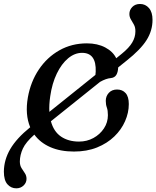

<svg xmlns="http://www.w3.org/2000/svg" viewBox="-53 -772 808 992"><path d="M504.5 -177Q504.5 -201.5 499 -216.5Q493.5 -231.5 493.5 -251Q493.5 -275 509.2 -292.2Q525 -309.5 552 -309.5Q579.5 -309.5 596 -291Q612.5 -272.5 612.5 -234.5Q612.5 -189.5 593.2 -145.8Q574 -102 537.5 -66.8Q501 -31.5 448.5 -10.2Q396 11 329 11Q259 11 207 -11.8Q155 -34.5 124.5 -76.5Q80.5 -37.5 65.2 -4.5Q50 28.5 49.5 62Q49.5 82.5 58.2 96.5Q67 110.5 75.5 123Q84 135.5 84 152Q84 172 68.8 186.5Q53.5 201 31 201Q4 201 -14.5 180.2Q-33 159.5 -33 114.5Q-32.5 54 0 -1.8Q32.5 -57.5 103 -114.5Q75.5 -180.5 91 -269Q105.5 -350 147.8 -413Q190 -476 253.8 -512Q317.5 -548 396 -548Q450.5 -548 490.8 -526.8Q531 -505.5 547.5 -471L576.5 -494.5Q614 -525 630.2 -552.5Q646.5 -580 646.5 -609.5Q647 -630 639 -644.5Q631 -659 623.2 -671.8Q615.5 -684.5 615.5 -700Q615.5 -720.5 630.5 -736Q645.5 -751.5 670.5 -751.5Q698.5 -751.5 716.8 -730.2Q735 -709 735 -669.5Q735 -613.5 704.2 -564.8Q673.5 -516 601 -458.5L558 -424L557.5 -422.5Q556.5 -399 547.8 -384.8Q539 -370.5 519 -368.5Q495 -366.5 464 -349L210 -145.5Q224.5 -92 262.5 -66.2Q300.5 -40.5 355.5 -40.5Q396 -40.5 429.8 -59Q463.5 -77.5 484 -108.5Q504.5 -139.5 504.5 -177ZM206.5 -274.5Q200 -230.5 202 -194L440 -385Q441.5 -393.5 441.5 -402Q445 -499 371 -499Q333 -499 299 -470.8Q265 -442.5 240.5 -391.8Q216 -341 206.5 -274.5Z"/></svg>

Font: Fraunces 72pt SuperSoft
Style: Italic
Weight: 400
Italic angle: -16°
Version: Version 1.000;[b76b70a41]